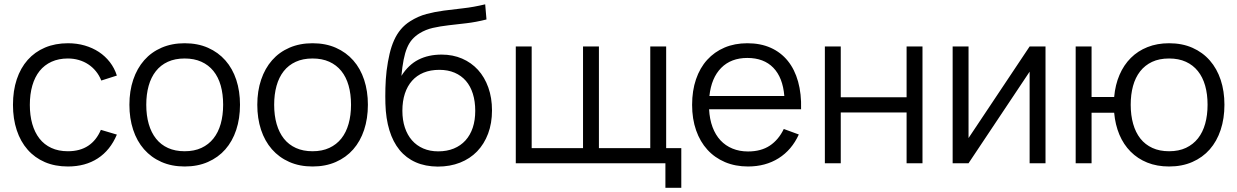

<svg xmlns="http://www.w3.org/2000/svg" viewBox="-20 -755 5723 888"><path d="M294 15Q234.5 15 187.5 -5.2Q140.5 -25.5 107.8 -62.8Q75 -100 57.5 -152.8Q40 -205.5 40 -270Q40 -335.5 57.5 -388Q75 -440.5 108 -477.8Q141 -515 188.2 -535Q235.5 -555 294.5 -555Q335.5 -555 371.8 -544.5Q408 -534 437.2 -514.8Q466.5 -495.5 488 -467.8Q509.5 -440 520.5 -405.5L448.5 -382.5Q439 -406.5 423.5 -425.5Q408 -444.5 388.2 -457.5Q368.5 -470.5 344.5 -477.5Q320.5 -484.5 294 -484.5Q251.5 -484.5 218.5 -469.5Q185.5 -454.5 163.2 -426.8Q141 -399 129.5 -359.2Q118 -319.5 118 -270Q118 -221.5 129.2 -182Q140.5 -142.5 162.5 -114.2Q184.5 -86 217.5 -70.8Q250.5 -55.5 294 -55.5Q350 -55.5 388 -80.8Q426 -106 446.5 -154.5L520.5 -132.5Q490 -60 432.2 -22.5Q374.5 15 294 15Z M834 15Q774 15 726.5 -6Q679 -27 646 -64.8Q613 -102.5 595.8 -155Q578.5 -207.5 578.5 -270.5Q578.5 -334 596.2 -386.5Q614 -439 647 -476.5Q680 -514 727.5 -534.5Q775 -555 834 -555Q894.5 -555 942 -534Q989.5 -513 1022.5 -475.5Q1055.5 -438 1072.8 -385.8Q1090 -333.5 1090 -270.5Q1090 -207 1072.5 -154.2Q1055 -101.5 1022 -64Q989 -26.5 941.5 -5.8Q894 15 834 15ZM834 -55.5Q878.5 -55.5 911.8 -71Q945 -86.5 967.2 -114.5Q989.5 -142.5 1000.8 -182.2Q1012 -222 1012 -270.5Q1012 -320 1000.8 -359.5Q989.5 -399 967 -426.8Q944.5 -454.5 911.2 -469.5Q878 -484.5 834 -484.5Q789.5 -484.5 756.2 -469.2Q723 -454 700.8 -425.8Q678.5 -397.5 667.5 -358Q656.5 -318.5 656.5 -270.5Q656.5 -221 668 -181.2Q679.5 -141.5 701.8 -113.5Q724 -85.5 757.2 -70.5Q790.5 -55.5 834 -55.5Z M1425.5 15Q1365.5 15 1318 -6Q1270.5 -27 1237.5 -64.8Q1204.5 -102.5 1187.2 -155Q1170 -207.5 1170 -270.5Q1170 -334 1187.8 -386.5Q1205.5 -439 1238.5 -476.5Q1271.5 -514 1319 -534.5Q1366.5 -555 1425.5 -555Q1486 -555 1533.5 -534Q1581 -513 1614 -475.5Q1647 -438 1664.2 -385.8Q1681.5 -333.5 1681.5 -270.5Q1681.5 -207 1664 -154.2Q1646.5 -101.5 1613.5 -64Q1580.5 -26.5 1533 -5.8Q1485.5 15 1425.5 15ZM1425.5 -55.5Q1470 -55.5 1503.2 -71Q1536.5 -86.5 1558.8 -114.5Q1581 -142.5 1592.2 -182.2Q1603.5 -222 1603.5 -270.5Q1603.5 -320 1592.2 -359.5Q1581 -399 1558.5 -426.8Q1536 -454.5 1502.8 -469.5Q1469.5 -484.5 1425.5 -484.5Q1381 -484.5 1347.8 -469.2Q1314.5 -454 1292.2 -425.8Q1270 -397.5 1259 -358Q1248 -318.5 1248 -270.5Q1248 -221 1259.5 -181.2Q1271 -141.5 1293.2 -113.5Q1315.5 -85.5 1348.8 -70.5Q1382 -55.5 1425.5 -55.5Z M2004.5 15.5Q1947 15 1902.8 -4.5Q1858.5 -24 1828 -61.2Q1797.5 -98.5 1781 -152.5Q1764.5 -206.5 1762.5 -275.5Q1761.5 -307.5 1762.5 -348Q1763.5 -388.5 1768 -427.5Q1773.5 -470.5 1781.8 -505.8Q1790 -541 1802.8 -569.2Q1815.5 -597.5 1833.8 -619.2Q1852 -641 1877.5 -657Q1914 -680 1952.5 -690.2Q1991 -700.5 2033.2 -706Q2075.5 -711.5 2122.8 -716.8Q2170 -722 2224 -735L2230 -665Q2180.5 -652.5 2136.8 -647.5Q2093 -642.5 2054.2 -638Q2015.5 -633.5 1982.2 -626Q1949 -618.5 1920.5 -601Q1901 -589 1886.8 -573Q1872.5 -557 1862.8 -533.8Q1853 -510.5 1846.8 -478.8Q1840.5 -447 1836.5 -404Q1869 -455.5 1915.2 -479Q1961.5 -502.5 2022.5 -502.5Q2074.5 -502.5 2117.2 -484Q2160 -465.5 2190.8 -431.8Q2221.5 -398 2238.5 -350.2Q2255.5 -302.5 2255.5 -244.5Q2255.5 -185 2237.5 -137Q2219.5 -89 2186.8 -55Q2154 -21 2107.8 -2.8Q2061.5 15.5 2004.5 15.5ZM2006.5 -55Q2047 -55 2078.8 -68Q2110.5 -81 2132.8 -105.5Q2155 -130 2166.5 -164.5Q2178 -199 2178 -242.5Q2178 -286 2167 -321.2Q2156 -356.5 2134.8 -381Q2113.5 -405.5 2082.5 -418.8Q2051.5 -432 2012 -432Q1971 -432 1939.2 -419Q1907.5 -406 1885.8 -381.5Q1864 -357 1852.5 -322Q1841 -287 1841 -242.5Q1841 -200 1852.5 -165.2Q1864 -130.5 1885.5 -106Q1907 -81.5 1937.8 -68.2Q1968.5 -55 2006.5 -55Z M3057.5 113.5V0H2365.5V-540H2439V-70H2676.5V-540H2750V-70H2987.5V-540H3061V-70H3131V113.5Z M3439.5 -54.5Q3500 -54.5 3540.5 -81.5Q3581 -108.5 3605 -158.5L3674.5 -133Q3642 -61.5 3581.2 -23.2Q3520.5 15 3439.5 15Q3381 15 3333.2 -5.2Q3285.5 -25.5 3251.8 -62.5Q3218 -99.5 3199.5 -152.2Q3181 -205 3181 -270Q3181 -335.5 3199 -388.2Q3217 -441 3250.5 -478Q3284 -515 3331 -535Q3378 -555 3436.5 -555Q3497.5 -555 3544.5 -534Q3591.5 -513 3623.5 -473.5Q3655.5 -434 3671.2 -377.5Q3687 -321 3685 -249.5H3259.5Q3262 -203.5 3275.5 -167.2Q3289 -131 3312.2 -106Q3335.5 -81 3367.8 -67.8Q3400 -54.5 3439.5 -54.5ZM3607.5 -311Q3600.5 -396.5 3556.5 -441.8Q3512.5 -487 3436.5 -487Q3361 -487 3315.5 -441Q3270 -395 3261 -311Z M3795 0V-540H3868.5V-305H4173V-540H4246.5V0H4173V-235H3868.5V0Z M4815.5 -540V0H4742V-423.5L4459.5 0H4386V-540H4459.5V-116.5L4742 -540Z M5387 15Q5331 15 5286.2 -3Q5241.5 -21 5209 -53.8Q5176.5 -86.5 5157.2 -132.2Q5138 -178 5133 -233.5H5028.5V0H4955V-540H5028.5V-306.5H5133Q5138 -363 5157.8 -408.8Q5177.5 -454.5 5210 -487Q5242.5 -519.5 5287.2 -537.2Q5332 -555 5387 -555Q5447.5 -555 5495 -534Q5542.5 -513 5575.5 -475.2Q5608.5 -437.5 5625.8 -385.2Q5643 -333 5643 -270.5Q5643 -207 5625.5 -154.2Q5608 -101.5 5575 -64Q5542 -26.5 5494.5 -5.8Q5447 15 5387 15ZM5387 -55.5Q5432 -55.5 5465.2 -71.2Q5498.5 -87 5520.8 -115.2Q5543 -143.5 5554 -183Q5565 -222.5 5565 -270.5Q5565 -319.5 5553.8 -359Q5542.5 -398.5 5520.2 -426.2Q5498 -454 5464.8 -469.2Q5431.5 -484.5 5387 -484.5Q5341.5 -484.5 5308.2 -468.8Q5275 -453 5253 -424.8Q5231 -396.5 5220.2 -357.2Q5209.5 -318 5209.5 -270.5Q5209.5 -222 5220.8 -182.2Q5232 -142.5 5254.2 -114.2Q5276.5 -86 5309.8 -70.8Q5343 -55.5 5387 -55.5Z"/></svg>

Font: Vela Sans
Style: Regular
Weight: 400
Designer: Principal design: Mikhail Sharanda - project Manrope.
Design modification: Ravid Balaliev
Foundry: Mikhail Sharanda
Version: Version 1.001;August 23, 2023;FontCreator 14.0.0.2901 64-bit